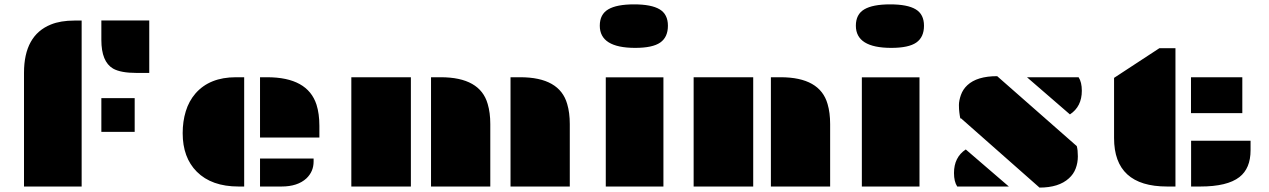

<svg xmlns="http://www.w3.org/2000/svg" viewBox="-20 -850 5783 875"><path d="M603.5 -517.6Q529.8 -517.6 495.1 -537.6Q441.9 -568.8 441.9 -668V-756.8H660.2V-517.6ZM89.4 -518.1Q89.4 -689 211.9 -738.3Q255.9 -756.3 319.3 -756.3H352.1V0H89.4ZM441.9 -402.8H593.8V-249H441.9Z M1165 -498H1197.3Q1381.8 -498 1422.4 -373Q1435.5 -331.5 1435.5 -276.9V-223.1H1165ZM812.5 -243.2Q812.5 -296.9 826.7 -343Q840.8 -389.2 870.6 -423.8Q935.1 -498 1055.2 -498H1092.8V0H1067.4Q944.3 0 877 -67.4Q812.5 -131.8 812.5 -243.2ZM1165 -127.4H1409.2V-113.8Q1409.2 -68.4 1376.5 -37.1Q1336.4 0 1262.7 0H1165Z M2306.6 -498H2350.6Q2530.3 -498 2564.9 -376Q2576.7 -336.4 2576.7 -284.7V0H2306.6ZM1944.3 -498H1988.3Q2168 -498 2202.6 -376Q2214.4 -336.4 2214.4 -284.7V0H1944.3ZM1581.1 -498H1852.5V0H1581.1Z M2875 -631.8Q2713.4 -631.8 2713.4 -732.9Q2713.4 -784.7 2752 -807.4Q2790.5 -830.1 2869.6 -830.1Q2948.7 -830.1 2986.3 -807.4Q3023.9 -784.7 3023.9 -732.7Q3023.9 -680.7 2989 -656.2Q2954.1 -631.8 2875 -631.8ZM2740.7 -497.6H3003.4V0H2740.7Z M3493.2 -498H3537.1Q3716.8 -498 3751.5 -376Q3763.2 -336.4 3763.2 -284.7V0H3493.2ZM3141.1 -498H3412.6V0H3141.1Z M4042 -631.8Q3880.4 -631.8 3880.4 -732.9Q3880.4 -784.7 3918.9 -807.4Q3957.5 -830.1 4036.6 -830.1Q4115.7 -830.1 4153.3 -807.4Q4190.9 -784.7 4190.9 -732.7Q4190.9 -680.7 4156 -656.2Q4121.1 -631.8 4042 -631.8ZM3907.7 -497.6H4170.4V0H3907.7Z M4356.4 -310.5Q4355 -316.4 4354 -323.2L4352.1 -336.9Q4350.1 -351.6 4350.1 -371.3Q4350.1 -391.1 4359.1 -417Q4368.2 -442.9 4388.7 -461.9Q4432.6 -502.9 4524.4 -502.9L4887.2 -184.1Q4892.1 -166.5 4892.1 -137.5Q4892.1 -108.4 4882.3 -82.3Q4872.6 -56.2 4851.1 -37.1Q4805.2 4.9 4717.3 4.9L4359.9 -310.5ZM4895.5 -498Q4910.2 -475.6 4910.2 -436.5Q4910.2 -364.3 4856 -328.6L4660.2 -498ZM4342.3 0Q4327.6 -22.5 4327.6 -61.5Q4327.6 -133.3 4381.3 -168.9L4577.6 0Z M5298.8 0Q5057.1 0 5057.1 -220.7V-495.1L5263.7 -630.4H5336.9V0ZM5407.7 -498H5641.6V-334.5H5407.7ZM5408.2 -208.5H5679.2V-165.5Q5679.2 -82.5 5628.4 -43Q5573.2 0 5450.2 0H5408.2Z"/></svg>

Font: Plaster
Style: Regular
Weight: 400
Designer: Eben Sorkin
Foundry: Eben Sorkin
Version: Version 1.007